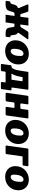

<svg xmlns="http://www.w3.org/2000/svg" viewBox="1868 -2448 690 4467"><g transform="rotate(90 2213.5 -215.0)"><path d="M22 0Q12 0 5.5 -3Q-1 -6 0 -15L12 -92Q14 -100 17 -104.5Q20 -109 29 -109Q43 -109 54 -116Q65 -123 69 -137L96 -222Q103 -244 119.5 -259.5Q136 -275 162 -284.5Q188 -294 221 -297L312 -342H339Q353 -341 361 -343Q369 -345 370 -342L391 -499Q393 -513 392.5 -521.5Q392 -530 395 -530H545Q559 -529 567 -531Q575 -533 576 -530L554 -373Q552 -360 552.5 -351Q553 -342 550 -342H605L686 -297Q735 -293 759.5 -273.5Q784 -254 789 -222L802 -137Q805 -120 815.5 -114.5Q826 -109 835 -109Q849 -109 847 -94L837 -15Q836 -6 829 -3Q822 0 811 0H750Q692 0 661.5 -19Q631 -38 622 -96L611 -166Q608 -187 603.5 -195.5Q599 -204 592.5 -205.5Q586 -207 575 -207H562Q549 -208 540.5 -206Q532 -204 531 -207L506 -31Q504 -18 504.5 -9Q505 0 502 0H353Q340 -1 331.5 1Q323 3 322 0L347 -176Q349 -190 348.5 -198.5Q348 -207 351 -207H306Q295 -207 286 -204.5Q277 -202 270 -193Q263 -184 258 -166L238 -96Q222 -38 182.5 -19Q143 0 93 0ZM324 -262 161 -284Q169 -288 169.5 -295.5Q170 -303 166 -312L86 -503Q75 -530 104 -530H225Q241 -530 248.5 -522Q256 -514 260 -501L302 -369Q307 -355 313.5 -348.5Q320 -342 333 -342ZM564 -262 573 -342Q598 -342 606.5 -348.5Q615 -355 623 -369L703 -501Q711 -514 720.5 -522Q730 -530 746 -530H877Q905 -530 887 -503L749 -308Q736 -290 747 -281Z M1167 10Q1091 10 1035 -20Q979 -50 948.5 -104Q918 -158 918 -228Q918 -298 943 -355.5Q968 -413 1011.5 -454Q1055 -495 1111.5 -517.5Q1168 -540 1230 -540Q1307 -540 1363 -509Q1419 -478 1449 -423.5Q1479 -369 1479 -298Q1479 -210 1438 -140Q1397 -70 1326.5 -30Q1256 10 1167 10ZM1170 -118Q1201 -118 1226.5 -142Q1252 -166 1267.5 -215Q1283 -264 1283 -339Q1283 -380 1270 -398Q1257 -416 1228 -416Q1198 -416 1172.5 -392Q1147 -368 1131.5 -318.5Q1116 -269 1116 -193Q1116 -153 1129 -135.5Q1142 -118 1170 -118Z M1489 110Q1476 110 1472 104.5Q1468 99 1469 89L1498 -117Q1501 -136 1517 -136H1823Q1835 -136 1837 -148L1870 -383Q1872 -395 1859 -395H1788Q1774 -395 1772 -383L1650 -511Q1653 -530 1669 -530H2047Q2061 -530 2065 -525Q2069 -520 2067 -509L2017 -155Q2015 -136 2031 -136H2070Q2086 -136 2083 -117L2054 89Q2053 99 2047.5 104.5Q2042 110 2028 110H1912Q1884 110 1888 85L1898 12Q1900 0 1885 0H1662Q1649 0 1647 12L1637 85Q1633 110 1605 110ZM1511 -65 1522 -136Q1554 -136 1575 -168Q1596 -200 1609.5 -258.5Q1623 -317 1634 -396L1650 -511H1790L1773 -391Q1763 -316 1744.5 -252Q1726 -188 1695.5 -142.5Q1665 -97 1619.5 -75.5Q1574 -54 1511 -65Z M2163 0Q2148 0 2143.5 -6Q2139 -12 2140 -25L2208 -507Q2211 -530 2230 -530H2393Q2411 -530 2408 -510L2389 -373Q2387 -360 2390 -351Q2393 -342 2406 -342L2481 -343Q2495 -342 2504.5 -346.5Q2514 -351 2515 -364L2535 -507Q2538 -530 2557 -530H2720Q2738 -530 2735 -510L2668 -29Q2666 -13 2657 -6.5Q2648 0 2631 0H2490Q2475 0 2470.5 -6Q2466 -12 2467 -25L2489 -176Q2491 -190 2488 -198.5Q2485 -207 2472 -207H2397Q2384 -208 2374.5 -203.5Q2365 -199 2363 -186L2341 -29Q2339 -13 2330 -6.5Q2321 0 2304 0Z M3019 10Q2943 10 2887 -20Q2831 -50 2800.5 -104Q2770 -158 2770 -228Q2770 -298 2795 -355.5Q2820 -413 2863.5 -454Q2907 -495 2963.5 -517.5Q3020 -540 3082 -540Q3159 -540 3215 -509Q3271 -478 3301 -423.5Q3331 -369 3331 -298Q3331 -210 3290 -140Q3249 -70 3178.5 -30Q3108 10 3019 10ZM3022 -118Q3053 -118 3078.5 -142Q3104 -166 3119.5 -215Q3135 -264 3135 -339Q3135 -380 3122 -398Q3109 -416 3080 -416Q3050 -416 3024.5 -392Q2999 -368 2983.5 -318.5Q2968 -269 2968 -193Q2968 -153 2981 -135.5Q2994 -118 3022 -118Z M3383 0Q3364 0 3367 -22L3436 -511Q3437 -530 3460 -530H3827Q3837 -530 3843 -525.5Q3849 -521 3847 -511L3833 -417Q3830 -395 3805 -395H3632Q3620 -395 3617 -382L3566 -19Q3565 0 3542 0Z M4095 10Q4019 10 3963 -20Q3907 -50 3876.5 -104Q3846 -158 3846 -228Q3846 -298 3871 -355.5Q3896 -413 3939.5 -454Q3983 -495 4039.5 -517.5Q4096 -540 4158 -540Q4235 -540 4291 -509Q4347 -478 4377 -423.5Q4407 -369 4407 -298Q4407 -210 4366 -140Q4325 -70 4254.5 -30Q4184 10 4095 10ZM4098 -118Q4129 -118 4154.5 -142Q4180 -166 4195.5 -215Q4211 -264 4211 -339Q4211 -380 4198 -398Q4185 -416 4156 -416Q4126 -416 4100.5 -392Q4075 -368 4059.5 -318.5Q4044 -269 4044 -193Q4044 -153 4057 -135.5Q4070 -118 4098 -118Z"/></g></svg>

Font: Libre Franklin Black
Style: Italic
Weight: 900
Italic angle: -8°
Designer: Pablo Impallari, Rodrigo Fuenzalida, Nhung Nguyen
Foundry: Impallari Type
Version: Version 3.000